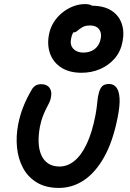

<svg xmlns="http://www.w3.org/2000/svg" viewBox="-20 -912 637 942"><path d="M269 10Q205 10 161 -16.5Q117 -43 93 -88Q69 -133 63.5 -188Q58 -243 69 -301Q78 -347 94 -387.5Q110 -428 135 -471Q142 -484 153.5 -491.5Q165 -499 182 -499Q210 -499 223 -481Q236 -463 230 -435Q228 -421 221.5 -408Q215 -395 207 -379.5Q199 -364 190.5 -342.5Q182 -321 176 -291Q168 -249 169.5 -213Q171 -177 183 -150.5Q195 -124 217 -109.5Q239 -95 272 -95Q311 -95 345 -122.5Q379 -150 405.5 -206Q432 -262 448 -345Q453 -372 455 -389.5Q457 -407 458.5 -421.5Q460 -436 464 -452Q469 -475 480 -487.5Q491 -500 515 -500Q537 -500 550.5 -483.5Q564 -467 566.5 -430.5Q569 -394 557 -335Q534 -218 491 -141.5Q448 -65 391.5 -27.5Q335 10 269 10ZM380 -555Q320 -555 280.5 -580.5Q241 -606 225.5 -649.5Q210 -693 221 -746Q227 -776 243.5 -802.5Q260 -829 284.5 -849Q309 -869 338 -880.5Q367 -892 398 -892Q427 -892 439 -878Q451 -864 447 -843Q444 -829 433 -817.5Q422 -806 401 -798Q365 -784 349 -766Q333 -748 329 -723Q322 -692 339.5 -673Q357 -654 389 -654Q423 -654 445.5 -672Q468 -690 474 -722Q480 -750 466 -768.5Q452 -787 422 -787Q398 -787 384 -778.5Q370 -770 360.5 -761.5Q351 -753 340 -753Q314 -753 304.5 -761.5Q295 -770 300 -793Q308 -831 342 -857.5Q376 -884 429 -884Q489 -884 526 -860.5Q563 -837 577 -796.5Q591 -756 581 -707Q572 -659 543 -625.5Q514 -592 472 -573.5Q430 -555 380 -555Z"/></svg>

Font: Shantell Sans Medium
Style: Italic
Weight: 500
Italic angle: -11°
Designer: Stephen Nixon, Anya Danilova, Shantell Martin
Foundry: Arrow Type
Version: Version 1.011;[c5ecc13dd]